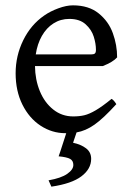

<svg xmlns="http://www.w3.org/2000/svg" viewBox="-20 -489 502 726"><path d="M369.1 -239.3H112.3Q112.8 -188 130.6 -144.5Q148.4 -101.1 181.2 -75Q213.9 -48.8 256.8 -48.8Q280.3 -48.8 298.8 -53.2Q317.4 -57.6 342 -72Q366.7 -86.4 401.9 -115.2Q410.6 -110.4 419.9 -95.2Q370.6 -41 337.2 -17.6Q303.7 5.9 269.5 11.7L256.3 50.8Q286.1 57.1 305.4 71.8Q324.7 86.4 324.7 111.8Q324.7 149.9 287.8 177.7Q251 205.6 174.3 216.8L163.6 192.9Q210.9 184.6 234.1 168.5Q257.3 152.3 257.3 134.8Q257.3 118.7 245.1 111.8Q232.9 105 201.7 102.1Q202.1 100.6 208.3 83Q214.4 65.4 230.5 14.6H227.1Q176.8 14.6 133.5 -13.7Q90.3 -42 64.7 -93.5Q39.1 -145 39.1 -211.9Q39.1 -278.3 67.9 -336.9Q96.7 -395.5 147 -430.2Q169.9 -446.3 200.4 -457.5Q231 -468.8 255.9 -468.8Q315.4 -468.8 353 -438.5Q390.6 -408.2 406.7 -363.5Q422.9 -318.8 422.9 -272Q407.2 -254.4 369.1 -239.3ZM342.8 -300.8Q342.8 -323.7 334.5 -350.3Q326.2 -377 303.7 -397.2Q281.2 -417.5 242.2 -417.5Q209 -417.5 182.4 -400.6Q155.8 -383.8 138.4 -353.3Q121.1 -322.8 115.2 -283.2H324.2Q335 -283.2 338.9 -286.9Q342.8 -290.5 342.8 -300.8Z"/></svg>

Font: David Libre
Style: Regular
Weight: 400
Version: Version 1.000